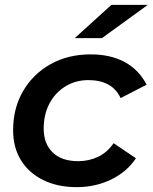

<svg xmlns="http://www.w3.org/2000/svg" viewBox="-20 -764 629 791"><path d="M296 7Q217 7 157.5 -22.5Q98 -52 66 -104.5Q34 -157 34 -228Q34 -318 75 -388.5Q116 -459 188 -499.5Q260 -540 354 -540Q435 -540 493.5 -508.5Q552 -477 584 -415L477 -360Q459 -398 425.5 -416Q392 -434 344 -434Q292 -434 250 -408.5Q208 -383 184 -338Q160 -293 160 -234Q160 -172 197 -136Q234 -100 302 -100Q346 -100 384 -118Q422 -136 448 -174L540 -112Q503 -56 438 -24.5Q373 7 296 7ZM288 -607 439 -744H589L400 -607Z"/></svg>

Font: Montserrat Thin SemiBold
Style: Italic
Weight: 600
Italic angle: -11.3°
Version: Version 9.000